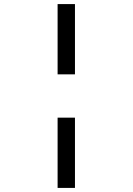

<svg xmlns="http://www.w3.org/2000/svg" viewBox="-20 -720 650 940"><path d="M262 -700V-356H347V-700ZM262 -144V200H347V-144Z"/></svg>

Font: Necto Mono
Style: Regular
Weight: 400
Designer: Marco Condello
Foundry: Collletttivo
Version: Version 1.300;Glyphs 3.2 (3217)